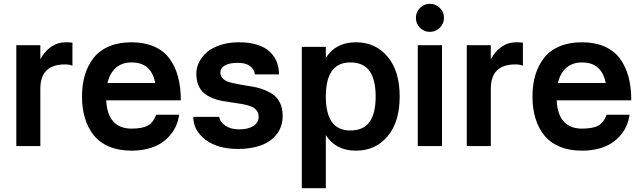

<svg xmlns="http://www.w3.org/2000/svg" viewBox="-20 -760 3334 999"><path d="M356.9 -418Q343.3 -424.8 316.9 -424.8Q189.9 -424.8 189.9 -297.9V0H64.9V-524.9H189.9V-452.1Q212.4 -493.2 246.1 -516.6Q279.8 -540 321.8 -540Q337.4 -540 356.9 -538.1Z M664.1 -435.1Q615.2 -435.1 583.3 -407.5Q551.3 -379.9 539.1 -328.1H788.1Q776.9 -382.3 746.6 -408.7Q716.3 -435.1 664.1 -435.1ZM664.1 23.9Q597.7 23.9 547.6 2.7Q497.6 -18.6 467.3 -56.9Q437 -95.2 421.9 -145.5Q406.7 -195.8 406.7 -257.8Q406.7 -319.8 421.9 -370.1Q437 -420.4 467.3 -459Q497.6 -497.6 547.6 -518.8Q597.7 -540 664.1 -540Q730.5 -540 780.3 -518.6Q830.1 -497.1 860.6 -456.8Q891.1 -416.5 906 -361.8Q920.9 -307.1 920.9 -237.8H532.7Q536.1 -164.1 569.8 -127.4Q603.5 -90.8 664.1 -90.8Q720.2 -90.8 748.8 -106.2Q777.3 -121.6 793 -163.1H912.1Q908.2 -134.8 897.5 -108.6Q886.7 -82.5 866.5 -58.1Q846.2 -33.7 818.8 -15.6Q791.5 2.4 751.7 13.2Q711.9 23.9 664.1 23.9Z M1223.6 -540Q1278.3 -540 1319.3 -526.9Q1360.4 -513.7 1384.5 -490.2Q1408.7 -466.8 1420.2 -437.5Q1431.6 -408.2 1431.6 -373H1306.6Q1302.7 -399.9 1280.3 -416.5Q1257.8 -433.1 1218.8 -433.1Q1172.9 -433.1 1149.7 -419.4Q1126.5 -405.8 1126.5 -382.8Q1126.5 -363.3 1140.4 -350.3Q1154.3 -337.4 1177 -331.5Q1199.7 -325.7 1229 -320.1Q1258.3 -314.5 1288.6 -310.1Q1318.8 -305.7 1348.1 -294.9Q1377.4 -284.2 1400.1 -268.8Q1422.9 -253.4 1436.8 -224.9Q1450.7 -196.3 1450.7 -157.2Q1450.7 -101.1 1419.7 -61.5Q1388.7 -22 1337.2 -3.4Q1285.6 15.1 1218.8 15.1Q1112.8 15.1 1049.3 -33Q985.8 -81.1 985.8 -151.9H1120.6Q1124.5 -125 1152.8 -106Q1181.2 -86.9 1223.6 -86.9Q1271 -86.9 1298.3 -104.5Q1325.7 -122.1 1325.7 -151.9Q1325.7 -172.4 1314.7 -186Q1303.7 -199.7 1284.9 -206.8Q1266.1 -213.9 1241.7 -218.3Q1217.3 -222.7 1190.4 -226.3Q1163.6 -230 1136.7 -234.6Q1109.9 -239.3 1085.4 -249.5Q1061 -259.8 1042.2 -274.9Q1023.4 -290 1012.5 -316.2Q1001.5 -342.3 1001.5 -377.9Q1001.5 -407.2 1015.4 -435.5Q1029.3 -463.9 1055.7 -487.5Q1082 -511.2 1125.7 -525.6Q1169.4 -540 1223.6 -540Z M1675.3 -257.8Q1675.3 -81.1 1802.2 -81.1Q1871.1 -81.1 1902.8 -125.5Q1934.6 -169.9 1934.6 -257.8Q1934.6 -345.7 1902.8 -390.4Q1871.1 -435.1 1802.2 -435.1Q1675.3 -435.1 1675.3 -257.8ZM1550.3 -516.1H1675.3V-459Q1726.6 -540 1832.5 -540Q1933.6 -540 1996.6 -465.3Q2059.6 -390.6 2059.6 -257.8Q2059.6 -125.5 1996.6 -50.8Q1933.6 23.9 1832.5 23.9Q1726.6 23.9 1675.3 -57.1V219.2H1550.3Z M2216.8 -740.2Q2247.1 -740.2 2268.6 -718.8Q2290 -697.3 2290 -667Q2290 -637.2 2268.6 -615.7Q2247.1 -594.2 2216.8 -594.2Q2186.5 -594.2 2165.3 -615.5Q2144 -636.7 2144 -667Q2144 -697.3 2165.5 -718.8Q2187 -740.2 2216.8 -740.2ZM2153.8 0V-524.9H2279.8V0Z M2700.7 -418Q2687 -424.8 2660.6 -424.8Q2533.7 -424.8 2533.7 -297.9V0H2408.7V-524.9H2533.7V-452.1Q2556.2 -493.2 2589.8 -516.6Q2623.5 -540 2665.5 -540Q2681.2 -540 2700.7 -538.1Z M3007.8 -435.1Q2959 -435.1 2927 -407.5Q2895 -379.9 2882.8 -328.1H3131.8Q3120.6 -382.3 3090.3 -408.7Q3060.1 -435.1 3007.8 -435.1ZM3007.8 23.9Q2941.4 23.9 2891.4 2.7Q2841.3 -18.6 2811 -56.9Q2780.8 -95.2 2765.6 -145.5Q2750.5 -195.8 2750.5 -257.8Q2750.5 -319.8 2765.6 -370.1Q2780.8 -420.4 2811 -459Q2841.3 -497.6 2891.4 -518.8Q2941.4 -540 3007.8 -540Q3074.2 -540 3124 -518.6Q3173.8 -497.1 3204.3 -456.8Q3234.9 -416.5 3249.8 -361.8Q3264.6 -307.1 3264.6 -237.8H2876.5Q2879.9 -164.1 2913.6 -127.4Q2947.3 -90.8 3007.8 -90.8Q3064 -90.8 3092.5 -106.2Q3121.1 -121.6 3136.7 -163.1H3255.9Q3252 -134.8 3241.2 -108.6Q3230.5 -82.5 3210.2 -58.1Q3189.9 -33.7 3162.6 -15.6Q3135.3 2.4 3095.5 13.2Q3055.7 23.9 3007.8 23.9Z"/></svg>

Font: Miedinger*
Style: Bold
Weight: 700
Version: Version 001.000